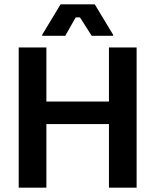

<svg xmlns="http://www.w3.org/2000/svg" viewBox="-20 -870 719 890"><path d="M282.5 -704.2 330.8 -789.2H350.8L405 -704.2H504.2V-709.2L419.2 -850H260.8L175.8 -709.2V-704.2ZM195 0V-295H485V0H613.3V-650H485V-399.2H195V-650H66.7V0Z"/></svg>

Font: Familjen Grotesk SemiBold
Style: Regular
Weight: 600
Designer: Anders Wikstroem, Jonas Baeckman, Matilda Gysing, Kristian Moeller
Foundry: Familjen STHLM AB
Version: Version 2.000